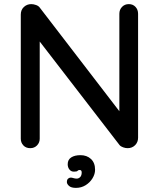

<svg xmlns="http://www.w3.org/2000/svg" viewBox="-20 -720 773 933"><path d="M606 -700Q626 -700 638.5 -686.5Q651 -673 651 -653V-51Q651 -29 636.5 -14.5Q622 0 600 0Q590 0 578.5 -4Q567 -8 561 -15L150 -548L173 -561V-46Q173 -27 160 -13.5Q147 0 127 0Q106 0 93.5 -13.5Q81 -27 81 -46V-649Q81 -672 96 -686Q111 -700 132 -700Q143 -700 155.5 -695.5Q168 -691 174 -682L575 -160L560 -146V-653Q560 -673 573 -686.5Q586 -700 606 -700ZM442 105Q442 126 429.5 146.5Q417 167 396 180Q375 193 349 193Q326 193 315.5 183.5Q305 174 305 165Q305 153 311 148Q317 143 324 143Q329 143 337 145.5Q345 148 354 148Q364 147 370.5 139.5Q377 132 377 118Q377 106 367 106Q360 106 357 110Q354 114 341 114Q327 115 318 104.5Q309 94 309 78Q309 56 326 45Q343 34 371 34Q402 34 422 52.5Q442 71 442 105Z"/></svg>

Font: Quicksand Light SemiBold
Style: Regular
Weight: 600
Version: Version 3.006